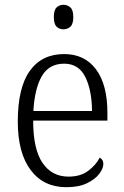

<svg xmlns="http://www.w3.org/2000/svg" viewBox="-20 -769 515 799"><path d="M256 10Q161 10 107.5 -61.5Q54 -133 54 -263Q54 -404 104 -474Q154 -544 247 -544Q332 -544 379.5 -480.5Q427 -417 427 -299V-267H118Q118 -148 157 -91Q196 -34 265 -34Q315 -34 347 -58Q379 -82 395 -113Q401 -110 405.5 -103.5Q410 -97 410 -86Q410 -68 393 -45.5Q376 -23 342 -6.5Q308 10 256 10ZM363 -307Q362 -395 334.5 -449.5Q307 -504 247 -504Q184 -504 154 -452Q124 -400 119 -307ZM244 -647Q227 -647 215.5 -658Q204 -669 204 -698Q204 -727 215.5 -738Q227 -749 244 -749Q261 -749 273 -738Q285 -727 285 -698Q285 -669 273 -658Q261 -647 244 -647Z"/></svg>

Font: Noto Serif Lao SemiCondensed Light
Style: Regular
Weight: 300
Width: 4
Designer: Monotype Design Team
Foundry: Monotype Imaging Inc.
Version: Version 2.003; ttfautohint (v1.8.4.7-5d5b)